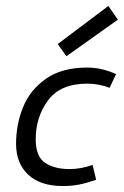

<svg xmlns="http://www.w3.org/2000/svg" viewBox="-20 -616 416 645"><path d="M34 0ZM34 -133Q34 -198 57.5 -256Q81 -314 134.5 -351.5Q188 -389 273 -389Q322 -389 370 -367L348 -321Q312 -335 273 -335Q183 -335 141.5 -279Q100 -223 100 -148Q100 -90 131.5 -69Q163 -48 214 -48Q252 -48 291 -62L303 -12Q271 -1 246 4Q221 9 191 9Q116 9 75 -29Q34 -67 34 -133ZM376 -550 203 -427 174 -468 344 -596Z"/></svg>

Font: Cambay Devanagari
Style: Italic
Weight: 400
Italic angle: -11°
Designer: Pooja Saxena
Foundry: Pooja Saxena
Version: Version 1.018;PS 001.018;hotconv 1.0.70;makeotf.lib2.5.58329